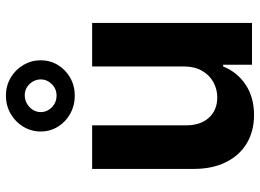

<svg xmlns="http://www.w3.org/2000/svg" viewBox="-133 -723 863 637"><g transform="rotate(-90 298.5 -404.5)"><path d="M396.5 -530.3H541V0H402.3V-95.7H396.5Q377.4 -48.3 335.7 -20.8Q293.9 6.8 235.4 6.8Q182.1 6.8 141.8 -17.1Q101.6 -41 79.1 -86.2Q56.6 -131.3 56.6 -192.4V-530.3H201.2V-217.8Q201.2 -170.9 226.3 -143.1Q251.5 -115.2 293.9 -115.2Q321.3 -115.2 344.7 -128.2Q368.2 -141.1 382.3 -166Q396.5 -190.9 396.5 -225.6ZM180.7 -701.2Q180.7 -731.9 196.5 -758.5Q212.4 -785.2 239.7 -800.8Q267.1 -816.4 299.8 -816.4Q332 -816.4 358.9 -800.8Q385.7 -785.2 401.4 -758.5Q417 -731.9 417 -701.2Q417 -669.9 401.4 -644Q385.7 -618.2 358.9 -603Q332 -587.9 299.8 -587.9Q267.1 -587.9 239.7 -603Q212.4 -618.2 196.5 -644Q180.7 -669.9 180.7 -701.2ZM353.5 -701.2Q353.5 -714.4 346.7 -726.6Q339.8 -738.8 327.9 -746.3Q315.9 -753.9 301.8 -753.9Q286.1 -753.9 273.2 -746.6Q260.3 -739.3 252.7 -727.1Q245.1 -714.8 245.1 -701.2Q245.1 -679.7 261 -664.1Q276.9 -648.4 299.8 -648.4Q322.3 -648.4 337.9 -664.1Q353.5 -679.7 353.5 -701.2Z"/></g></svg>

Font: Pretendard Std
Style: Bold
Weight: 700
Designer: Base glyphs from Inter by Rasmus Andersson; Hangeul glyphs from Noto Sans CJK(Source Han Sans) by Jang Soo-young and Kan
Foundry: Kil Hyung-jin
Version: Version 1.309